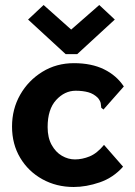

<svg xmlns="http://www.w3.org/2000/svg" viewBox="-20 -734 540 766"><path d="M274 12Q205 12 149 -19Q93 -50 60.5 -104.5Q28 -159 28 -229Q28 -299 60.5 -356Q93 -413 149 -447.5Q205 -482 275 -482Q345 -482 395 -457.5Q445 -433 474 -389L399 -304L393 -297L384 -304Q383 -312 382 -321Q381 -330 371 -343Q354 -360 332 -366Q310 -372 282 -372Q238 -372 204 -335Q170 -298 170 -227Q170 -185 186 -156Q202 -127 227 -112.5Q252 -98 279 -98Q308 -98 337.5 -110Q367 -122 395 -156L471 -69Q432 -25 378 -6.5Q324 12 274 12ZM154 -714 264 -616 376 -714 438 -656 288 -518H242L92 -656Z"/></svg>

Font: Inconsolata Black
Style: Regular
Weight: 900
Monospace: yes
Designer: Raph Levien, Cyreal, Brenton Simpson
Foundry: Raph Levien, Cyreal, Google
Version: Version 3.001; ttfautohint (v1.8.2.53-6de2)